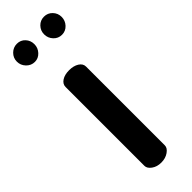

<svg xmlns="http://www.w3.org/2000/svg" viewBox="-239 -687 697 697"><g transform="rotate(-45 110.0 -338.0)"><path d="M41 -583Q22 -583 8.5 -597Q-5 -611 -5 -630Q-5 -649 8.5 -662.5Q22 -676 41 -676Q60 -676 72.5 -662.5Q85 -649 85 -630Q85 -611 72 -597Q59 -583 41 -583ZM55 -35V-440Q55 -455 69.5 -464.5Q84 -474 107 -474Q130 -474 145 -464.5Q160 -455 160 -440V-35Q160 -22 144.5 -11Q129 0 107 0Q85 0 70 -11Q55 -22 55 -35ZM148 -597Q135 -611 135 -630Q135 -649 148 -662.5Q161 -676 180 -676Q199 -676 212 -662.5Q225 -649 225 -630Q225 -611 212 -597Q199 -583 180 -583Q161 -583 148 -597Z"/></g></svg>

Font: TerminalDosisSemiBold
Style: Bold
Weight: 600
Designer: EdgarTolentino, PabloImpallari, IginoMarini
Foundry: EdgarTolentino, PabloImpallari, IginoMarini
Version: Version 1.006